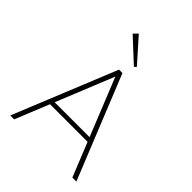

<svg xmlns="http://www.w3.org/2000/svg" viewBox="-254 -1053 1187 1187"><g transform="rotate(45 339.0 -460.0)"><path d="M50 0 325 -676H355L628 0H593L332 -648H347L84 0ZM165 -223V-252H514V-223ZM378 -753 227 -893 254 -920 391 -766Z"/></g></svg>

Font: Marine Company Thin
Style: Regular
Weight: 100
Designer: Rodrigo Fuenzalida
Foundry: fragTYPE
Version: Version 1.000